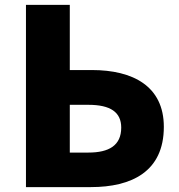

<svg xmlns="http://www.w3.org/2000/svg" viewBox="-20 -764 730 784"><path d="M86 0H351C517 0 649 -63 649 -246C649 -412 523 -478 355 -478H265V-744H86ZM265 -141V-336H341C431 -336 475 -306 475 -243C475 -170 425 -141 341 -141Z"/></svg>

Font: Noto Sans CJK Black
Style: Bold
Weight: 900
Designer: Ryoko NISHIZUKA (kana & ideographs); Paul D. Hunt (Latin, Greek & Cyrillic); Wenlong ZHANG (bopomofo); Sandoll Communica
Foundry: Adobe Systems Incorporated
Version: Version 1.000;PS 1;hotconv 1.0.78;makeotf.lib2.5.61930